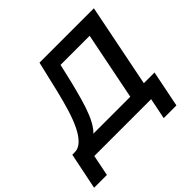

<svg xmlns="http://www.w3.org/2000/svg" viewBox="-268 -917 1283 1283"><g transform="rotate(-45 373.5 -275.5)"><path d="M522 -60 628 -590H353L323 -461Q306 -392 288.5 -329.5Q271 -267 250 -216.5Q229 -166 203.5 -132.5Q178 -99 147 -88L1 -110Q39 -108 70 -136.5Q101 -165 126.5 -216Q152 -267 173 -335.5Q194 -404 213 -483L264 -700H778L650 -60ZM-69 149 -16 -110H761L709 149H589L619 0H82L52 149Z"/></g></svg>

Font: MOST Montserrat SemiBold
Style: Italic
Weight: 600
Italic angle: -11.3°
Designer: Julieta Ulanovsky
Foundry: Julieta Ulanovsky
Version: Version 8.000;March 11, 2024;FontCreator 15.0.0.2926 64-bit